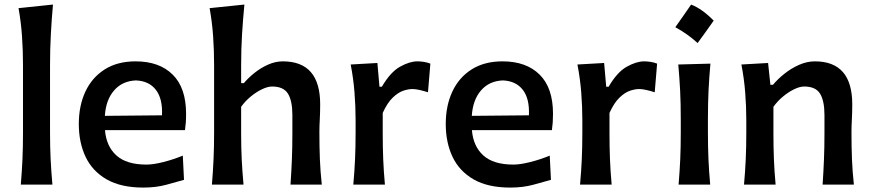

<svg xmlns="http://www.w3.org/2000/svg" viewBox="-20 -827 3907 860"><path d="M73.2 0Q78.1 -58.6 80.6 -113.5Q83 -168.5 83 -235.4V-534.2Q83 -601.1 78.6 -664.6Q74.2 -728 63 -790.5L217.3 -806.6Q211.4 -741.7 207.8 -674.3Q204.1 -606.9 204.1 -534.2V-235.4Q204.1 -168.5 206.8 -113.5Q209.5 -58.6 214.8 0Z M622.1 13.2Q522 13.2 458 -23.4Q394 -60.1 363.5 -124.3Q333 -188.5 333 -271.5Q333 -353.5 362.5 -416.7Q392.1 -480 449 -516.1Q505.9 -552.2 587.4 -552.2Q693.4 -552.2 753.4 -492.9Q813.5 -433.6 813.5 -317.4Q813.5 -295.9 812.3 -278.6Q811 -261.2 808.6 -244.1H450.2Q456.1 -171.9 501.2 -130.9Q546.4 -89.8 636.2 -89.8Q667 -89.8 712.2 -101.3Q757.3 -112.8 798.8 -129.9L804.2 -21.5Q771.5 -12.2 725.1 0.5Q678.7 13.2 622.1 13.2ZM705.6 -310.5Q709 -384.8 678.2 -424.6Q647.5 -464.4 588.9 -466.8Q527.8 -464.4 491 -421.9Q454.1 -379.4 449.7 -308.1Z M929.2 0Q934.1 -58.6 936.5 -113.5Q939 -168.5 939 -235.4V-534.2Q939 -601.1 934.6 -664.6Q930.2 -728 918.9 -790.5L1074.7 -806.6Q1068.4 -741.7 1064.2 -674.3Q1060.1 -606.9 1060.1 -534.2V-454.6H1072.3Q1091.8 -478 1119.9 -500.5Q1147.9 -522.9 1180.9 -537.6Q1213.9 -552.2 1246.6 -552.2Q1414.1 -552.2 1414.1 -359.9Q1414.1 -324.7 1412.4 -293Q1410.6 -261.2 1410.6 -235.4Q1410.6 -168.5 1412.8 -113.5Q1415 -58.6 1421.4 0H1281.2Q1285.2 -58.6 1287.4 -112.8Q1289.6 -167 1289.6 -229.5V-312Q1289.6 -375.5 1269.8 -407.5Q1250 -439.5 1198.7 -439.5Q1179.2 -439.5 1153.6 -427.2Q1127.9 -415 1103 -394.5Q1078.1 -374 1060.1 -348.6V-229.5Q1060.1 -167 1062.7 -112.8Q1065.4 -58.6 1070.8 0Z M1562.5 0Q1567.9 -58.6 1570.3 -113.5Q1572.8 -168.5 1572.8 -235.4V-289.1Q1572.8 -349.6 1567.9 -412.4Q1563 -475.1 1550.8 -538.1L1670.4 -544.9L1679.7 -438.5H1690.4Q1729 -504.4 1772 -528.3Q1814.9 -552.2 1849.6 -552.2Q1863.3 -552.2 1878.7 -549.8Q1894 -547.4 1907.7 -542L1897 -413.6Q1879.4 -419.4 1860.4 -423.8Q1841.3 -428.2 1827.1 -428.2Q1809.6 -428.2 1786.6 -420.7Q1763.7 -413.1 1739.5 -390.1Q1715.3 -367.2 1694.3 -321.3V-229.5Q1694.3 -167 1696.5 -112.8Q1698.7 -58.6 1704.1 0Z M2265.6 13.2Q2165.5 13.2 2101.6 -23.4Q2037.6 -60.1 2007.1 -124.3Q1976.6 -188.5 1976.6 -271.5Q1976.6 -353.5 2006.1 -416.7Q2035.6 -480 2092.5 -516.1Q2149.4 -552.2 2231 -552.2Q2336.9 -552.2 2397 -492.9Q2457 -433.6 2457 -317.4Q2457 -295.9 2455.8 -278.6Q2454.6 -261.2 2452.1 -244.1H2093.8Q2099.6 -171.9 2144.8 -130.9Q2189.9 -89.8 2279.8 -89.8Q2310.5 -89.8 2355.7 -101.3Q2400.9 -112.8 2442.4 -129.9L2447.8 -21.5Q2415 -12.2 2368.7 0.5Q2322.3 13.2 2265.6 13.2ZM2349.1 -310.5Q2352.5 -384.8 2321.8 -424.6Q2291 -464.4 2232.4 -466.8Q2171.4 -464.4 2134.5 -421.9Q2097.7 -379.4 2093.3 -308.1Z M2578.1 0Q2583.5 -58.6 2585.9 -113.5Q2588.4 -168.5 2588.4 -235.4V-289.1Q2588.4 -349.6 2583.5 -412.4Q2578.6 -475.1 2566.4 -538.1L2686 -544.9L2695.3 -438.5H2706.1Q2744.6 -504.4 2787.6 -528.3Q2830.6 -552.2 2865.2 -552.2Q2878.9 -552.2 2894.3 -549.8Q2909.7 -547.4 2923.3 -542L2912.6 -413.6Q2895 -419.4 2876 -423.8Q2856.9 -428.2 2842.8 -428.2Q2825.2 -428.2 2802.2 -420.7Q2779.3 -413.1 2755.1 -390.1Q2731 -367.2 2710 -321.3V-229.5Q2710 -167 2712.2 -112.8Q2714.4 -58.6 2719.7 0Z M3075.7 -806.6Q3101.5 -796.4 3126.8 -778.1Q3152 -759.9 3176.7 -734.6Q3159.5 -709.9 3141.5 -684.9Q3123.5 -660 3104.7 -634.2Q3059.6 -675.5 3004.8 -705.1Q3023.1 -730.9 3040.5 -755.8Q3058 -780.8 3075.7 -806.6ZM3019.5 0Q3024.4 -58.6 3026.9 -113.5Q3029.3 -168.5 3029.3 -235.4V-289.1Q3029.3 -364.7 3026.4 -422.1Q3023.4 -479.5 3018.1 -538.1L3162.1 -542Q3156.7 -482.4 3153.8 -424.3Q3150.9 -366.2 3150.9 -289.1V-235.4Q3150.9 -168.5 3153.3 -113.5Q3155.8 -58.6 3161.1 0Z M3312.5 0Q3317.9 -58.6 3320.3 -113.5Q3322.8 -168.5 3322.8 -235.4V-289.1Q3322.8 -349.6 3317.9 -412.4Q3313 -475.1 3300.8 -538.1L3420.4 -544.9L3430.7 -447.3H3442.4Q3463.4 -472.7 3493.7 -496.8Q3523.9 -521 3559.3 -536.6Q3594.7 -552.2 3629.9 -552.2Q3797.4 -552.2 3797.4 -359.9Q3797.4 -324.7 3795.7 -293Q3793.9 -261.2 3793.9 -235.4Q3793.9 -168.5 3796.1 -113.5Q3798.3 -58.6 3804.7 0H3664.6Q3668.5 -58.6 3670.7 -112.8Q3672.9 -167 3672.9 -229.5V-312Q3672.9 -375.5 3653.1 -407.5Q3633.3 -439.5 3582 -439.5Q3562.5 -439.5 3537.1 -427.2Q3511.7 -415 3487.1 -394.5Q3462.4 -374 3444.3 -348.6V-229.5Q3444.3 -167 3446.5 -112.8Q3448.7 -58.6 3454.1 0Z"/></svg>

Font: Pinar SemiBold
Style: Regular
Weight: 600
Designer: Amin Abedi
Version: Version 3.000